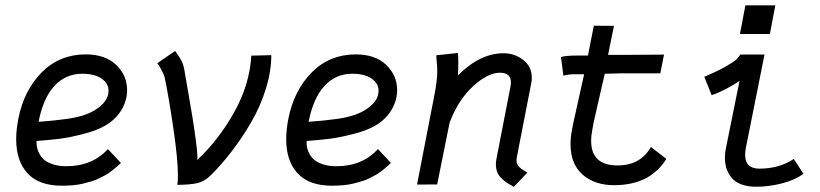

<svg xmlns="http://www.w3.org/2000/svg" viewBox="-20 -707 3145 736"><path d="M127.9 -240.2Q161.1 -242.7 179.4 -244.4Q197.8 -246.1 232.9 -250.7Q268.1 -255.4 295.2 -263.7Q322.3 -272 341.8 -283.7Q396 -316.4 396 -358.9Q396 -387.2 369.4 -405.8Q342.8 -424.3 294.9 -424.3Q231.9 -424.3 188.7 -377.7Q145.5 -331.1 127.9 -240.2ZM308.6 -498.5Q383.3 -498.5 425.3 -458.3Q467.3 -418 467.3 -361.3Q467.3 -323.2 446.8 -287.6Q426.3 -252 387.7 -228Q353.5 -207 298.3 -193.1Q243.2 -179.2 206.5 -174.8Q169.9 -170.4 120.1 -166.5V-161.1Q120.1 -149.4 122.8 -137.9Q125.5 -126.5 133.1 -113.8Q140.6 -101.1 152.8 -91.8Q165 -82.5 185.8 -76.2Q206.5 -69.8 233.9 -69.8Q334 -69.8 393.6 -135.7L443.4 -82.5Q442.9 -82 434.1 -73.7Q425.3 -65.4 421.1 -62.3Q417 -59.1 406 -50.3Q395 -41.5 386 -36.9Q377 -32.2 362.8 -24.7Q348.6 -17.1 333.7 -12.7Q318.8 -8.3 300.8 -3.7Q282.7 1 261.5 2.9Q240.2 4.9 217.3 4.9Q129.9 4.9 85.9 -42.2Q42 -89.4 42 -173.8Q42 -209 50.3 -252Q71.8 -360.8 140.1 -429.7Q208.5 -498.5 308.6 -498.5Z M651.4 -511.7Q671.4 -484.4 678.2 -468.8Q685.1 -453.1 689 -425.3Q690.4 -417.5 700.2 -361.1Q710 -304.7 716.8 -263.4Q723.6 -222.2 730.2 -173.3Q736.8 -124.5 736.8 -102.5Q736.8 -100.6 736.6 -97.7Q736.3 -94.7 736.3 -93.8Q818.8 -171.4 877.9 -277.1Q937 -382.8 943.4 -493.7L1020 -495.6Q1020 -433.6 999 -366.2Q978 -298.8 943.1 -238.8Q908.2 -178.7 869.1 -127.9Q830.1 -77.1 787.6 -34.7Q764.2 -11.2 735.6 -4.9Q707 1.5 659.7 1.5Q662.1 -12.2 662.1 -32.2Q662.1 -96.7 644.3 -217Q626.5 -337.4 611.3 -409.7Q609.9 -417.5 600.1 -436.8Q590.3 -456.1 583 -464.8Z M1163.1 -240.2Q1196.3 -242.7 1214.6 -244.4Q1232.9 -246.1 1268.1 -250.7Q1303.2 -255.4 1330.3 -263.7Q1357.4 -272 1377 -283.7Q1431.2 -316.4 1431.2 -358.9Q1431.2 -387.2 1404.5 -405.8Q1377.9 -424.3 1330.1 -424.3Q1267.1 -424.3 1223.9 -377.7Q1180.7 -331.1 1163.1 -240.2ZM1343.8 -498.5Q1418.5 -498.5 1460.4 -458.3Q1502.4 -418 1502.4 -361.3Q1502.4 -323.2 1481.9 -287.6Q1461.4 -252 1422.9 -228Q1388.7 -207 1333.5 -193.1Q1278.3 -179.2 1241.7 -174.8Q1205.1 -170.4 1155.3 -166.5V-161.1Q1155.3 -149.4 1158 -137.9Q1160.6 -126.5 1168.2 -113.8Q1175.8 -101.1 1188 -91.8Q1200.2 -82.5 1220.9 -76.2Q1241.7 -69.8 1269 -69.8Q1369.1 -69.8 1428.7 -135.7L1478.5 -82.5Q1478 -82 1469.2 -73.7Q1460.4 -65.4 1456.3 -62.3Q1452.1 -59.1 1441.2 -50.3Q1430.2 -41.5 1421.1 -36.9Q1412.1 -32.2 1397.9 -24.7Q1383.8 -17.1 1368.9 -12.7Q1354 -8.3 1335.9 -3.7Q1317.9 1 1296.6 2.9Q1275.4 4.9 1252.4 4.9Q1165 4.9 1121.1 -42.2Q1077.1 -89.4 1077.1 -173.8Q1077.1 -209 1085.4 -252Q1106.9 -360.8 1175.3 -429.7Q1243.7 -498.5 1343.8 -498.5Z M1735.4 -418Q1820.3 -502.9 1910.2 -502.9Q1952.6 -502.9 1985.6 -477.3Q2018.6 -451.7 2018.6 -409.2Q2018.6 -398.4 2016.6 -388.7L1960.9 -103Q1960 -99.1 1960 -92.8Q1960 -88.9 1960.4 -85.2Q1960.9 -81.5 1962.6 -78.4Q1964.4 -75.2 1965.6 -72.8Q1966.8 -70.3 1970.2 -67.4Q1973.6 -64.5 1975.1 -62.7Q1976.6 -61 1981.2 -58.1Q1985.8 -55.2 1987.3 -54Q1988.8 -52.7 1994.4 -49.6Q2000 -46.4 2001.5 -45.4L1949.7 9.3Q1933.6 0.5 1923.8 -5.9Q1914.1 -12.2 1902.8 -22.9Q1891.6 -33.7 1886.2 -47.1Q1880.9 -60.5 1880.9 -77.6Q1880.9 -86.4 1883.3 -99.6L1936.5 -373.5Q1938.5 -381.8 1938.5 -391.6Q1938.5 -428.2 1896.5 -428.2Q1850.1 -428.2 1793.5 -376.5Q1736.8 -324.7 1703.6 -237.3L1655.8 0L1578.6 0.5L1645.5 -344.2Q1656.2 -399.9 1656.2 -434.1Q1656.2 -443.8 1655.5 -453.4Q1654.8 -462.9 1653.8 -474.9Q1652.8 -486.8 1652.3 -495.1L1735.4 -503.9Q1736.8 -490.7 1736.8 -462.9Q1736.8 -441.4 1735.4 -418Z M2254.4 -231.4 2251 -211.9Q2246.1 -188 2246.1 -167Q2246.1 -72.8 2347.7 -72.8Q2435.1 -72.8 2475.1 -143.6L2534.2 -98.1Q2524.4 -81.1 2509.5 -64.9Q2494.6 -48.8 2471.2 -32.7Q2447.8 -16.6 2412.1 -6.8Q2376.5 2.9 2334 2.9Q2259.8 2.9 2213.4 -37.6Q2167 -78.1 2167 -155.3Q2167 -180.2 2172.9 -210.4L2176.8 -231.4Q2182.1 -253.9 2194.8 -312.7Q2207.5 -371.6 2219.2 -422.4H2180.7Q2160.2 -422.4 2139.6 -417L2130.4 -488.3Q2147.5 -494.1 2194.8 -494.1H2233.9Q2237.3 -511.2 2245.1 -551.3Q2252.9 -591.3 2256.3 -608.4L2333.5 -607.9Q2323.2 -556.2 2311 -496.6H2370.6L2516.6 -497.6H2525.4L2511.2 -425.8H2356.9Q2345.7 -425.8 2327.6 -425Q2309.6 -424.3 2298.3 -424.3Q2284.2 -364.7 2269.5 -299.1Q2254.9 -233.4 2254.4 -231.4Z M2837.4 -686.5H2952.1L2931.2 -576.7H2816.4ZM2910.6 -498 2838.9 -138.7Q2836.4 -127 2836.4 -113.3Q2836.4 -60.5 2891.1 -60.5Q2966.8 -60.5 3022.9 -97.7L3060.1 -40.5Q3025.4 -16.1 2976.3 -3.7Q2927.2 8.8 2878.4 8.8Q2844.7 8.8 2820.6 -0.7Q2796.4 -10.3 2783.4 -26.9Q2770.5 -43.5 2764.6 -62Q2758.8 -80.6 2758.8 -102.1Q2758.8 -121.1 2762.2 -136.7L2814.9 -397Q2799.8 -385.7 2766.4 -367.9Q2732.9 -350.1 2708 -342.3L2679.7 -412.6Q2731.9 -434.6 2763.7 -453.1Q2795.4 -471.7 2803.5 -479.7Q2811.5 -487.8 2817.9 -498Z"/></svg>

Font: Fantasque Sans Mono
Style: Italic
Weight: 400
Italic angle: -11°
Monospace: yes
Designer: Jany Belluz
Version: Version 1.8.0 ; ttfautohint (v1.8.2)